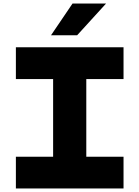

<svg xmlns="http://www.w3.org/2000/svg" viewBox="-20 -1068 790 1088"><path d="M70 0V-180H281V-620H70V-800H680V-620H469V-180H680V0ZM269 -868 391 -1048H581L417 -868Z"/></svg>

Font: Martian Mono SemiExpanded ExtraBold
Style: Regular
Weight: 800
Width: 6
Designer: Roman Shamin
Foundry: Evil Martians
Version: Version 1.000